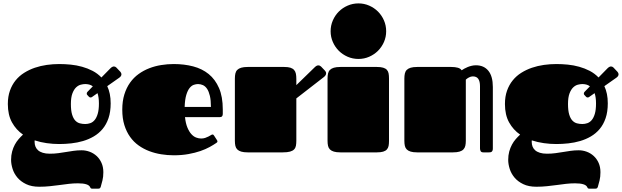

<svg xmlns="http://www.w3.org/2000/svg" viewBox="-20 -892 3641 1124"><path d="M327.1 -48.8Q290 -48.8 253.4 -54Q216.8 -59.1 183.1 -70.3Q182.6 -67.9 182.6 -65.7Q182.6 -63.5 182.6 -61Q182.6 -46.4 187.5 -33.9Q192.4 -21.5 202.9 -12.2Q213.4 -2.9 230.5 2.4Q247.6 7.8 272 7.8Q298.8 7.8 321.8 4.6Q344.7 1.5 366.7 -2.2Q388.7 -5.9 410.9 -9Q433.1 -12.2 458 -12.2Q481.9 -12.2 504.9 -3.7Q527.8 4.9 545.7 21.2Q563.5 37.6 574.2 61.5Q585 85.4 585 116.2Q585 143.6 579.8 164.1Q574.7 184.6 569.3 203.1Q568.4 205.6 565.7 209Q563 212.4 555.7 212.4H519.5Q512.7 212.4 510.7 209.2Q508.8 206.1 507.8 204.1Q498.5 181.2 436 181.2Q409.2 181.2 382.8 184.3Q356.4 187.5 329.1 191.2Q301.8 194.8 272.2 198Q242.7 201.2 210 201.2Q164.6 201.2 133.1 186Q101.6 170.9 82 147.7Q62.5 124.5 53.7 96.7Q44.9 68.8 44.9 43.9Q44.9 17.1 51 -5.1Q57.1 -27.3 66.9 -45.4Q76.7 -63.5 89.4 -77.9Q102.1 -92.3 114.7 -104Q74.7 -131.3 50.3 -175.3Q25.9 -219.2 25.9 -283.2Q25.9 -326.7 38.1 -361.1Q50.3 -395.5 71.5 -421.6Q92.8 -447.8 121.6 -465.8Q150.4 -483.9 183.8 -495.4Q217.3 -506.8 253.9 -512Q290.5 -517.1 327.1 -517.1Q359.9 -517.1 394 -513.7Q428.2 -510.3 460.7 -501.2Q493.2 -492.2 522.2 -477.1Q551.3 -461.9 573.7 -438.5L627 -492.7Q632.3 -498 637.5 -500.5Q642.6 -502.9 647 -502.9Q654.8 -502.9 661.1 -496.6L685.1 -471.2Q690.9 -464.4 690.9 -457Q690.9 -446.3 678.7 -437.5L607.9 -387.7Q617.7 -366.7 622.8 -341.8Q627.9 -316.9 627.9 -287.1Q627.9 -237.3 615.2 -200.2Q602.5 -163.1 580.3 -136.7Q558.1 -110.4 528.8 -93.3Q499.5 -76.2 466.1 -66.4Q432.6 -56.6 397 -52.7Q361.3 -48.8 327.1 -48.8ZM490.2 -336.9Q487.8 -339.4 487.8 -344.2Q487.8 -350.1 492.2 -354.5L523.4 -386.7Q513.7 -394 502.2 -397Q490.7 -399.9 479 -399.9Q467.3 -399.9 452.9 -396.2Q438.5 -392.6 425.5 -380.4Q412.6 -368.2 403.8 -345Q395 -321.8 395 -283.2Q395 -244.6 402.1 -221.4Q409.2 -198.2 420.9 -186Q432.6 -173.8 447.8 -169.9Q462.9 -166 479 -166Q494.1 -166 508.8 -171.1Q523.4 -176.3 534.4 -189.7Q545.4 -203.1 552.2 -226.3Q559.1 -249.5 559.1 -286.1Q559.1 -322.8 550.8 -346.7L518.1 -323.7Q514.2 -321.3 510.3 -321.3Q503.9 -321.3 500 -326.2Z M1157.2 -81.1Q1170.4 -81.1 1181.2 -84.7Q1191.9 -88.4 1200.4 -92.8Q1209 -97.2 1214.6 -100.8Q1220.2 -104.5 1223.1 -104.5Q1227.5 -104.5 1229.2 -103Q1231 -101.6 1233.4 -97.7L1250.5 -71.3Q1252.9 -67.4 1252.9 -64.5Q1252.9 -61 1251 -59.1Q1249 -57.1 1247.1 -55.7Q1231 -44.4 1207.5 -31.5Q1184.1 -18.6 1153.1 -7.8Q1122.1 2.9 1083 10Q1043.9 17.1 997.1 17.1Q960.4 17.1 923.8 11.2Q887.2 5.4 853.8 -7.3Q820.3 -20 791.5 -40.5Q762.7 -61 741.5 -90.8Q720.2 -120.6 708 -159.9Q695.8 -199.2 695.8 -250Q695.8 -299.8 708 -339.1Q720.2 -378.4 741.5 -408.2Q762.7 -438 791.5 -458.7Q820.3 -479.5 853.8 -492.4Q887.2 -505.4 923.8 -511.2Q960.4 -517.1 997.1 -517.1Q1058.1 -517.1 1110.6 -503.4Q1163.1 -489.7 1201.7 -458.5Q1240.2 -427.2 1262.2 -376.5Q1284.2 -325.7 1284.2 -252V-224.6Q1284.2 -215.8 1279.8 -210.9Q1275.4 -206.1 1265.1 -206.1H1063Q1066.9 -169.9 1076.9 -145.8Q1086.9 -121.6 1099.9 -107.2Q1112.8 -92.8 1127.9 -86.9Q1143.1 -81.1 1157.2 -81.1ZM1214.8 -266.1Q1214.8 -305.2 1208.7 -330.8Q1202.6 -356.4 1192.4 -371.8Q1182.1 -387.2 1168.2 -393.6Q1154.3 -399.9 1139.2 -399.9Q1127.9 -399.9 1114.7 -395.5Q1101.6 -391.1 1090.1 -377Q1078.6 -362.8 1070.6 -336.4Q1062.5 -310.1 1061 -266.1Z M1355 -432.1Q1355 -448.7 1357.9 -461.7Q1360.8 -474.6 1369.1 -482.9Q1377.4 -491.2 1392.1 -495.6Q1406.7 -500 1430.2 -500H1644Q1666.5 -500 1680.2 -495.6Q1693.8 -491.2 1701.7 -482.4Q1709.5 -473.6 1712.2 -460.4Q1714.8 -447.3 1714.8 -429.7V-393.6L1823.2 -499Q1834 -509.3 1843.3 -509.3Q1848.6 -509.3 1852.8 -507.1Q1856.9 -504.9 1859.9 -502L1881.8 -479Q1889.2 -471.7 1889.2 -462.9Q1889.2 -457.5 1886 -451.9Q1882.8 -446.3 1876 -440.9L1714.8 -315.9V-68.8Q1714.8 -51.8 1712.4 -38.8Q1710 -25.9 1701.7 -17.3Q1693.4 -8.8 1677.7 -4.4Q1662.1 0 1635.3 0H1430.2Q1406.7 0 1392.1 -4.4Q1377.4 -8.8 1369.1 -17.1Q1360.8 -25.4 1357.9 -38.1Q1355 -50.8 1355 -67.9Z M1897.5 -432.1Q1897.5 -448.7 1900.4 -461.7Q1903.3 -474.6 1911.6 -482.9Q1919.9 -491.2 1934.6 -495.6Q1949.2 -500 1972.7 -500H2186.5Q2209 -500 2222.9 -495.8Q2236.8 -491.7 2244.6 -483.4Q2252.4 -475.1 2254.9 -462.4Q2257.3 -449.7 2257.3 -432.1V-66.9Q2257.3 -50.3 2254.9 -37.8Q2252.4 -25.4 2244.6 -16.8Q2236.8 -8.3 2222.9 -4.2Q2209 0 2186.5 0H1972.7Q1949.2 0 1934.6 -4.4Q1919.9 -8.8 1911.6 -17.1Q1903.3 -25.4 1900.4 -38.1Q1897.5 -50.8 1897.5 -67.9ZM1915.5 -709Q1915.5 -742.7 1928.5 -772.5Q1941.4 -802.2 1963.4 -824.2Q1985.4 -846.2 2015.1 -859.1Q2044.9 -872.1 2078.6 -872.1Q2111.8 -872.1 2141.4 -859.1Q2170.9 -846.2 2192.9 -824.2Q2214.8 -802.2 2227.8 -772.5Q2240.7 -742.7 2240.7 -709Q2240.7 -675.8 2227.8 -646.2Q2214.8 -616.7 2192.9 -594.7Q2170.9 -572.8 2141.4 -559.8Q2111.8 -546.9 2078.6 -546.9Q2044.9 -546.9 2015.1 -559.8Q1985.4 -572.8 1963.4 -594.7Q1941.4 -616.7 1928.5 -646.2Q1915.5 -675.8 1915.5 -709Z M2347.2 -432.1Q2347.2 -448.7 2350.1 -461.7Q2353 -474.6 2361.3 -482.9Q2369.6 -491.2 2384.3 -495.6Q2398.9 -500 2422.4 -500H2622.1Q2644 -500 2659.9 -495.6Q2675.8 -491.2 2682.6 -480.5Q2689 -484.9 2698 -490Q2707 -495.1 2717.8 -499.5Q2728.5 -503.9 2740.7 -506.8Q2752.9 -509.8 2766.1 -509.8Q2813 -509.8 2839.1 -477.5Q2865.2 -445.3 2865.2 -382.8V-22.9Q2865.2 -14.6 2863 -10Q2860.8 -5.4 2857.7 -3.2Q2854.5 -1 2850.1 -0.5Q2845.7 0 2841.3 0H2810.1Q2797.4 0 2793.7 -7.3Q2790 -14.6 2790 -22.9V-387.7Q2790 -415.5 2780 -430.2Q2770 -444.8 2748 -444.8Q2736.8 -444.8 2725.3 -438.7Q2713.9 -432.6 2707 -425.8V-68.4Q2707 -51.3 2704.1 -38.6Q2701.2 -25.9 2692.9 -17.3Q2684.6 -8.8 2669.9 -4.4Q2655.3 0 2631.8 0H2422.4Q2398.9 0 2384.3 -4.4Q2369.6 -8.8 2361.3 -17.1Q2353 -25.4 2350.1 -38.1Q2347.2 -50.8 2347.2 -67.9Z M3237.3 -48.8Q3200.2 -48.8 3163.6 -54Q3127 -59.1 3093.3 -70.3Q3092.8 -67.9 3092.8 -65.7Q3092.8 -63.5 3092.8 -61Q3092.8 -46.4 3097.7 -33.9Q3102.5 -21.5 3113 -12.2Q3123.5 -2.9 3140.6 2.4Q3157.7 7.8 3182.1 7.8Q3209 7.8 3231.9 4.6Q3254.9 1.5 3276.9 -2.2Q3298.8 -5.9 3321 -9Q3343.3 -12.2 3368.2 -12.2Q3392.1 -12.2 3415 -3.7Q3438 4.9 3455.8 21.2Q3473.6 37.6 3484.4 61.5Q3495.1 85.4 3495.1 116.2Q3495.1 143.6 3490 164.1Q3484.9 184.6 3479.5 203.1Q3478.5 205.6 3475.8 209Q3473.1 212.4 3465.8 212.4H3429.7Q3422.9 212.4 3420.9 209.2Q3418.9 206.1 3418 204.1Q3408.7 181.2 3346.2 181.2Q3319.3 181.2 3293 184.3Q3266.6 187.5 3239.3 191.2Q3211.9 194.8 3182.4 198Q3152.8 201.2 3120.1 201.2Q3074.7 201.2 3043.2 186Q3011.7 170.9 2992.2 147.7Q2972.7 124.5 2963.9 96.7Q2955.1 68.8 2955.1 43.9Q2955.1 17.1 2961.2 -5.1Q2967.3 -27.3 2977.1 -45.4Q2986.8 -63.5 2999.5 -77.9Q3012.2 -92.3 3024.9 -104Q2984.9 -131.3 2960.4 -175.3Q2936 -219.2 2936 -283.2Q2936 -326.7 2948.2 -361.1Q2960.4 -395.5 2981.7 -421.6Q3002.9 -447.8 3031.7 -465.8Q3060.5 -483.9 3094 -495.4Q3127.4 -506.8 3164.1 -512Q3200.7 -517.1 3237.3 -517.1Q3270 -517.1 3304.2 -513.7Q3338.4 -510.3 3370.8 -501.2Q3403.3 -492.2 3432.4 -477.1Q3461.4 -461.9 3483.9 -438.5L3537.1 -492.7Q3542.5 -498 3547.6 -500.5Q3552.7 -502.9 3557.1 -502.9Q3564.9 -502.9 3571.3 -496.6L3595.2 -471.2Q3601.1 -464.4 3601.1 -457Q3601.1 -446.3 3588.9 -437.5L3518.1 -387.7Q3527.8 -366.7 3533 -341.8Q3538.1 -316.9 3538.1 -287.1Q3538.1 -237.3 3525.4 -200.2Q3512.7 -163.1 3490.5 -136.7Q3468.3 -110.4 3439 -93.3Q3409.7 -76.2 3376.2 -66.4Q3342.8 -56.6 3307.1 -52.7Q3271.5 -48.8 3237.3 -48.8ZM3400.4 -336.9Q3397.9 -339.4 3397.9 -344.2Q3397.9 -350.1 3402.3 -354.5L3433.6 -386.7Q3423.8 -394 3412.4 -397Q3400.9 -399.9 3389.2 -399.9Q3377.4 -399.9 3363 -396.2Q3348.6 -392.6 3335.7 -380.4Q3322.8 -368.2 3314 -345Q3305.2 -321.8 3305.2 -283.2Q3305.2 -244.6 3312.3 -221.4Q3319.3 -198.2 3331.1 -186Q3342.8 -173.8 3357.9 -169.9Q3373 -166 3389.2 -166Q3404.3 -166 3418.9 -171.1Q3433.6 -176.3 3444.6 -189.7Q3455.6 -203.1 3462.4 -226.3Q3469.2 -249.5 3469.2 -286.1Q3469.2 -322.8 3460.9 -346.7L3428.2 -323.7Q3424.3 -321.3 3420.4 -321.3Q3414.1 -321.3 3410.2 -326.2Z"/></svg>

Font: Fascinate Cyrillic
Style: Regular
Weight: 900
Designer: Denis Ignatov
Foundry: Astigmatic (AOETI)
Version: Version 1.00 November 30, 2018, initial release